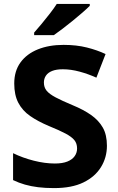

<svg xmlns="http://www.w3.org/2000/svg" viewBox="-20 -954 606 984"><path d="M528 -207Q528 -147 497.5 -97.5Q467 -48 407.5 -19Q348 10 257 10Q212 10 175.5 5.5Q139 1 107.5 -8Q76 -17 47 -31V-169Q96 -145 153 -130.5Q210 -116 261 -116Q300 -116 325 -126Q350 -136 362.5 -153.5Q375 -171 375 -193Q375 -219 361 -236Q347 -253 316 -269.5Q285 -286 231 -308Q174 -332 134.5 -359.5Q95 -387 74 -427Q53 -467 53 -526Q53 -590 85 -634Q117 -678 174 -701Q231 -724 306 -724Q372 -724 425.5 -710.5Q479 -697 521 -677L474 -556Q432 -575 387.5 -587Q343 -599 302 -599Q269 -599 247.5 -590.5Q226 -582 215.5 -566.5Q205 -551 205 -531Q205 -506 219 -489Q233 -472 265 -455Q297 -438 352 -415Q408 -392 447 -364.5Q486 -337 507 -300Q528 -263 528 -207ZM440 -934V-924Q426 -910 402.5 -889.5Q379 -869 352.5 -847.5Q326 -826 300.5 -806.5Q275 -787 256 -774H155V-787Q172 -806 193.5 -832Q215 -858 236 -885Q257 -912 271 -934Z"/></svg>

Font: Noto Sans Cherokee
Style: Regular
Weight: 400
Designer: Monotype Design Team
Foundry: Monotype Imaging Inc.
Version: Version 2.001